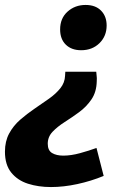

<svg xmlns="http://www.w3.org/2000/svg" viewBox="-45 -546 487 776"><path d="M344 -256Q344 -250 345.5 -240.5Q347 -231 346 -217Q345 -174 324.5 -144Q304 -114 274.5 -92.5Q245 -71 216 -52.5Q187 -34 167.5 -13.5Q148 7 148 35Q148 62 165.5 72.5Q183 83 211 83Q242 83 278.5 73Q315 63 345 52L374 165Q323 186 267.5 198Q212 210 161 210Q110 210 68 196.5Q26 183 0.5 151.5Q-25 120 -25 67Q-25 25 -8 -6.5Q9 -38 36.5 -62Q64 -86 95 -107Q126 -128 153.5 -147.5Q181 -167 199 -189.5Q217 -212 218 -240Q218 -245 218.5 -248.5Q219 -252 219 -256ZM301 -526Q341 -526 363.5 -503Q386 -480 386 -443Q386 -400 357 -371.5Q328 -343 283 -343Q244 -343 221 -365.5Q198 -388 198 -427Q198 -472 228 -499Q258 -526 301 -526Z"/></svg>

Font: Bitter Thin ExtraBold
Style: Italic
Weight: 800
Italic angle: -9°
Version: Version 2.002